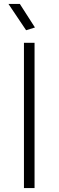

<svg xmlns="http://www.w3.org/2000/svg" viewBox="-20 -958 298 978"><path d="M102 -740H156V0H102ZM113 -804 23 -938H81L158 -818Z"/></svg>

Font: Encode Sans Wide
Style: ExtraLight
Weight: 200
Designer: Pablo Impallari, Andres Torresi
Foundry: Pablo Impallari, Andres Torresi
Version: Version 1.000; ttfautohint (v1.00) -l 8 -r 50 -G 200 -x 14 -